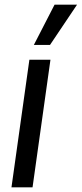

<svg xmlns="http://www.w3.org/2000/svg" viewBox="-20 -800 349 820"><path d="M29 0H119L195.5 -545H105.5ZM124.5 -608H193.5L309 -780H213Z"/></svg>

Font: Mohave Medium
Style: Italic
Weight: 500
Italic angle: -8°
Designer: Gumpita Rahayu
Foundry: Tokotype
Version: Version 2.002; ttfautohint (v1.8.3)